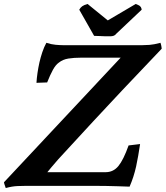

<svg xmlns="http://www.w3.org/2000/svg" viewBox="-82 -938 836 969"><path d="M49 0Q34 0 7 1Q-20 2 -53 11Q-63 -17 -62 -18L527 -647H329Q291 -647 263 -642.5Q235 -638 215 -622Q199 -611 185 -585.5Q171 -560 156 -522L102 -520Q105 -568 117 -623Q123 -649 131.5 -674.5Q140 -700 152 -722Q176 -714 198.5 -712Q221 -710 235 -710H637Q652 -710 673 -711.5Q694 -713 728 -722Q732 -709 733 -701Q734 -693 734 -692Q621 -574 535.5 -483Q450 -392 387 -324Q324 -256 281.5 -209.5Q239 -163 212 -134Q193 -112 178 -94.5Q163 -77 157 -69H451Q490 -69 515.5 -100Q541 -131 567 -204L625 -211Q621 -182 615.5 -152Q610 -122 605 -98Q593 -44 572 4Q544 3 513.5 2Q483 1 453.5 0.5Q424 0 397 0Q370 0 349 0ZM477 -755Q461 -755 447.5 -755Q434 -755 423 -756Q420 -756 408 -756.5Q396 -757 393 -757L318 -889Q324 -900 333 -906.5Q342 -913 360 -918L462 -835L603 -918Q616 -913 620 -910.5Q624 -908 629 -902Q631 -898 632 -894.5Q633 -891 633 -889L504 -767Q499 -760 491.5 -757.5Q484 -755 477 -755Z"/></svg>

Font: Lusitana
Style: Bold Italic
Weight: 700
Designer: Ana Paula Megda
Foundry: Ana Paula Megda
Version: Version 1.000; ttfautohint (v1.1) -l 8 -r 50 -G 200 -x 14 -D